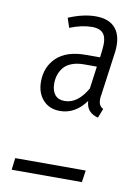

<svg xmlns="http://www.w3.org/2000/svg" viewBox="-79 -739 579 794"><g transform="rotate(10 210.0 -342.5)"><path d="M180.2 -273.9Q134.8 -273.9 108.4 -303.5Q82 -333 82 -379.9Q82 -442.4 123.5 -481.7Q165 -521 245.1 -521H305.2L309.1 -554.2Q314.5 -599.1 300.8 -619.1Q287.1 -639.2 251 -639.2Q208.5 -639.2 158.2 -619.1L145 -659.2Q207 -685.1 258.8 -685.1Q316.9 -685.1 343.5 -651.4Q370.1 -617.7 362.8 -554.2L337.9 -373Q333.5 -351.6 336.7 -336.2Q339.8 -320.8 355 -313L339.8 -273.9Q315.9 -280.3 303 -294.4Q290 -308.6 288.1 -335Q243.7 -273.9 180.2 -273.9ZM191.9 -317.9Q246.6 -317.9 286.1 -387.2L298.8 -481H245.1Q214.8 -481 192.9 -472.2Q170.9 -463.4 159.4 -448.7Q147.9 -434.1 142.6 -417.5Q137.2 -400.9 137.2 -381.8Q137.2 -352.1 150.9 -335Q164.6 -317.9 191.9 -317.9ZM25.9 0 32.2 -49.8H328.1L320.8 0Z"/></g></svg>

Font: Fira Sans Compressed Light
Style: Italic
Weight: 300
Width: 3
Italic angle: -8°
Designer: Carrois Corporate & Edenspiekermann AG
Foundry: Carrois Corporate GbR & Edenspiekermann AG
Version: Version 4.203;PS 004.203;hotconv 1.0.88;makeotf.lib2.5.64775